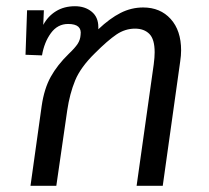

<svg xmlns="http://www.w3.org/2000/svg" viewBox="-20 -597 671 617"><path d="M562 -435Q562 -419 559 -399L503 0H419L474 -390Q477 -413 477 -429Q477 -471 460 -488Q443 -505 414 -505Q382 -505 354 -486Q326 -467 285 -426Q239 -381 221.5 -338.5Q204 -296 196 -242L161 0H78L114 -257Q122 -312 143 -350Q164 -388 201 -424Q221 -443 229.5 -456Q238 -469 239 -485Q244 -520 199 -520Q165 -520 143.5 -490.5Q122 -461 115 -419L62 -421L67 -564H121L119 -517Q134 -545 160 -561Q186 -577 221 -577Q253 -577 274.5 -559.5Q296 -542 296 -510V-503Q333 -538 367.5 -555.5Q402 -573 440 -573Q495 -573 528.5 -536Q562 -499 562 -435Z"/></svg>

Font: FiraGO Book
Style: Italic
Weight: 350
Italic angle: -8°
Designer: bBox Type GmbH
Foundry: bBox Type GmbH
Version: Version 1.001